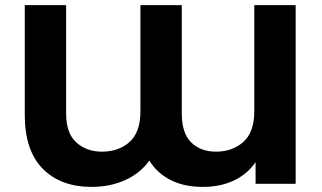

<svg xmlns="http://www.w3.org/2000/svg" viewBox="-20 -720 1261 752"><path d="M1138 -700V0H981V-85Q950 -39 897 -13.5Q844 12 774 12Q701 12 648 -15Q595 -42 565 -91Q529 -41 470 -14.5Q411 12 339 12Q217 12 147 -59.5Q77 -131 77 -270V-700H239V-275Q239 -198 279 -162Q319 -126 379 -126Q445 -126 487.5 -164Q530 -202 530 -285V-700H692V-275Q692 -198 729 -162Q766 -126 826 -126Q890 -126 933 -164Q976 -202 976 -285V-700Z"/></svg>

Font: Montserrat
Style: Bold
Weight: 700
Designer: Julieta Ulanovsky
Foundry: Julieta Ulanovsky
Version: Version 9.000; ttfautohint (v1.8.4.7-5d5b)